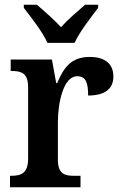

<svg xmlns="http://www.w3.org/2000/svg" viewBox="-20 -786 510 806"><path d="M179 -606H293C313 -651 363 -715 392 -753V-766H337C308 -741 264 -703 236 -672C208 -703 164 -741 135 -766H80V-753C109 -715 160 -651 179 -606ZM22 0H318V-48H291C252 -48 223 -56 223 -115V-273C223 -354 246 -466 304 -466C340 -466 350 -440 350 -385C420 -385 456 -413 456 -465C456 -514 425 -547 357 -547C280 -547 248 -504 220 -437H216L198 -536H25V-488H29C70 -488 98 -479 98 -420V-120C98 -57 67 -48 26 -48H22Z"/></svg>

Font: Noto Serif Devanagari SemiCondensed SemiBold
Style: Regular
Weight: 600
Width: 4
Designer: Universal Thirst, Indian Type Foundry and the Monotype Design Team
Foundry: Monotype Imaging Inc.
Version: Version 2.004